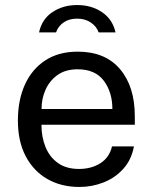

<svg xmlns="http://www.w3.org/2000/svg" viewBox="-20 -732 606 762"><path d="M144.5 -237Q144.5 -188 160.8 -148.2Q177 -108.5 210 -85Q243 -61.5 293.5 -61.5Q343 -61.5 378.8 -84.5Q414.5 -107.5 424.5 -151H511.5Q502 -98.5 469.8 -62.5Q437.5 -26.5 391.5 -8.2Q345.5 10 295 10Q223 10 168 -21.5Q113 -53 82 -112Q51 -171 51 -253.5Q51 -335 79 -396.5Q107 -458 160 -492.5Q213 -527 288.5 -527Q397.5 -527 456.2 -457.8Q515 -388.5 515 -271V-237ZM145 -299.5H426Q426 -366 392 -411.5Q358 -457 288 -457Q239.5 -457 207.5 -433.8Q175.5 -410.5 160 -374.2Q144.5 -338 145 -299.5ZM438.5 -603.5Q427 -655 385.2 -683.5Q343.5 -712 286 -712Q230.5 -712 188.5 -684.2Q146.5 -656.5 135 -603.5H202.5Q210.5 -627.5 232.2 -642.8Q254 -658 286 -658Q317.5 -658 340.2 -642.8Q363 -627.5 371.5 -603.5Z"/></svg>

Font: Public Sans
Style: Regular
Weight: 400
Designer: The Public Sans project authors (U.S. Web Design System). Libre Franklin designed by Pablo Impallari and Rodrigo Fuenzal
Version: Version 1.008; ttfautohint (v1.8.1) -l 8 -r 50 -G 200 -x 14 